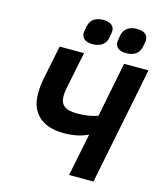

<svg xmlns="http://www.w3.org/2000/svg" viewBox="-131 -1007 932 1102"><g transform="rotate(15 335.0 -455.5)"><path d="M320 -760C375 -760 399 -789 405 -823C409 -847 411 -855 411 -862C411 -889 392 -911 346 -911C291 -911 267 -882 261 -848C257 -824 255 -816 255 -809C255 -782 274 -760 320 -760ZM520 -760C575 -760 599 -789 605 -823C609 -847 611 -855 611 -862C611 -889 592 -911 546 -911C491 -911 467 -882 461 -848C457 -824 455 -816 455 -809C455 -782 474 -760 520 -760ZM385 0H530L670 -698H525L460 -372C426 -360 390 -353 336 -353C264 -353 237 -378 237 -432C237 -449 241 -471 245 -491L287 -698H142L101 -495C94 -461 92 -432 92 -406C92 -290 163 -224 292 -224C352 -224 401 -236 431 -252H436Z"/></g></svg>

Font: LVC Sans
Style: Bold Italic
Weight: 700
Italic angle: -11.31°
Designer: Mike Abbink, Paul van der Laan, Pieter van Rosmalen
Foundry: Bold Monday
Version: Version 3.0